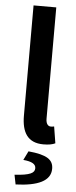

<svg xmlns="http://www.w3.org/2000/svg" viewBox="-62 -738 396 1002"><g transform="rotate(5 136.0 -236.5)"><path d="M186 12C214 12 234 8 248 1L234 -86C226 -84 222 -84 216 -84C204 -84 191 -94 191 -123V-706H72V-129C72 -42 103 12 186 12ZM60 233C176 229 243 199 243 135C243 88 210 64 112 55L89 102C134 106 155 118 155 140C155 165 131 178 50 183Z"/></g></svg>

Font: Source Sans Pro Semibold
Style: Regular
Weight: 600
Designer: Paul D. Hunt
Foundry: Adobe Systems Incorporated
Version: Version 3.006;hotconv 1.0.111;makeotfexe 2.5.65597